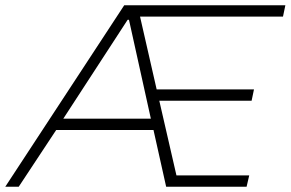

<svg xmlns="http://www.w3.org/2000/svg" viewBox="-38 -708 1102 728"><path d="M-18 0 433 -688H1044L1035 -645H493L556 -369H925L916 -326H566L631 -43H907L897 0H592L544 -215H175L33 0ZM202 -258H534L451 -633H446Z"/></svg>

Font: Saira SemiExpanded ExtraLight
Style: Italic
Weight: 250
Width: 6
Italic angle: -12°
Designer: Hector Gatti with collaboration of the Omnibus-Type team
Foundry: Omnibus-Type
Version: Version 1.101